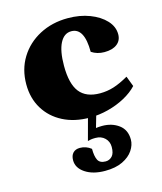

<svg xmlns="http://www.w3.org/2000/svg" viewBox="-110 -543 754 894"><g transform="rotate(-15 267.0 -96.0)"><path d="M281 12Q208 12 152.5 -16.5Q97 -45 66 -96Q35 -147 35 -214Q35 -286 69.5 -342Q104 -398 164.5 -430Q225 -462 301 -462Q359 -462 406 -444Q453 -426 481 -396Q509 -366 509 -329Q509 -299 487 -282Q465 -265 426 -265Q391 -265 364 -283Q364 -399 301 -399Q266 -399 246.5 -361Q227 -323 227 -252Q227 -165 258.5 -125Q290 -85 357 -85Q391 -85 423 -95Q455 -105 495 -128L514 -78Q490 -52 452.5 -31.5Q415 -11 370.5 0.5Q326 12 281 12ZM286 270Q228 270 191 245.5Q154 221 154 184Q154 161 166 148.5Q178 136 199 136Q229 136 253 155Q253 191 262.5 209.5Q272 228 300 228Q318 228 331 214.5Q344 201 344 170Q344 144 326.5 127Q309 110 281 110Q268 110 259 111.5Q250 113 244 115L275 0H315L296 66Q310 64 326 64Q373 64 406 88.5Q439 113 439 160Q439 186 422 211.5Q405 237 371 253.5Q337 270 286 270Z"/></g></svg>

Font: Petrona Black
Style: Regular
Weight: 900
Designer: Ringo R. Seeber
Foundry: Ringo R. Seeber
Version: Version 2.001; ttfautohint (v1.8.3)